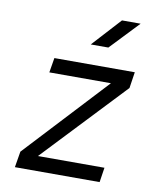

<svg xmlns="http://www.w3.org/2000/svg" viewBox="-87 -854 774 924"><g transform="rotate(10 300.0 -392.5)"><path d="M306 -645H392L525 -785H434ZM49 0H463L474 -72H149L526 -471L538 -550H145L133 -478H434L62 -78Z"/></g></svg>

Font: JetBrains Mono Light
Style: Italic
Weight: 336
Italic angle: -9°
Monospace: yes
Designer: Philipp Nurullin, Konstantin Bulenkov
Foundry: JetBrains
Version: Version 2.305